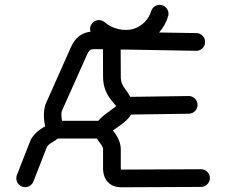

<svg xmlns="http://www.w3.org/2000/svg" viewBox="-20 -775 943 794"><path d="M811.5 -75.2 481.9 -73.7C480 -73.7 479.5 -73.7 479.5 -79.1V-155.3C479.5 -180.7 471.2 -200.7 459 -219.2L446.8 -235.4L478 -257.3C497.6 -271.5 512.7 -285.2 522.5 -301.3L760.7 -304.7C781.2 -305.2 796.9 -321.3 796.9 -341.3C796.9 -363.3 778.8 -378.4 759.8 -377.9L519 -374.5C511.7 -387.2 503.4 -399.4 497.1 -407.7C486.8 -420.9 479.5 -435.1 479.5 -457L479 -569.8H487.8V-570.3L791 -564.9C810.1 -564.5 828.1 -579.6 828.1 -601.6C828.1 -621.6 812.5 -637.7 792 -638.2L638.2 -640.6C655.3 -660.2 668 -683.1 675.3 -708C676.3 -711.4 676.8 -714.8 676.8 -718.3C676.8 -738.3 660.2 -754.9 640.1 -754.9C623.5 -754.9 609.4 -743.7 605 -728.5C595.7 -696.3 568.8 -667.5 534.2 -656.2C493.7 -643.1 441.9 -656.7 413.6 -682.6C407.7 -688 398.4 -691.9 389.2 -691.9C369.1 -691.9 352.5 -675.3 352.5 -655.3C352.5 -651.4 353.5 -647.5 354.5 -644C316.9 -639.6 290.5 -618.7 272.9 -579.1L170.4 -348.6C153.3 -310.1 166 -253.9 167 -252.4C164.6 -252 118.7 -227.1 105 -191.9L49.8 -50.8C48.3 -46.9 47.4 -42.5 47.4 -37.6C47.4 -17.6 64 -1 84 -1C99.6 -1 112.8 -10.7 118.2 -24.4L173.3 -165.5C179.2 -180.7 201.7 -187 218.8 -202.1H380.9C385.7 -193.8 391.6 -186.5 398.4 -177.2C403.8 -168.9 406.2 -163.6 406.2 -155.3V-79.1C406.2 -29.8 435.5 -0.5 481.9 -0.5L811.5 -2C831.5 -2 848.1 -18.6 848.1 -38.6C848.1 -58.6 831.5 -75.2 811.5 -75.2ZM236.3 -275.4C234.4 -291.5 231.9 -307.6 236.8 -318.4L340.3 -549.8C348.6 -568.8 354.5 -572.3 374.5 -571.8L405.8 -571.3L406.2 -457C406.2 -412.6 423.3 -382.8 438.5 -362.8C455.1 -341.3 460 -337.4 460 -337.4C460 -335.4 453.6 -330.6 435.1 -316.9C416 -303.2 398.4 -290.5 386.7 -275.4Z"/></svg>

Font: Velvelyne
Style: Regular
Weight: 400
Designer: Manon Van der Borght et Mariel Nils
Foundry: Velvetyne
Version: Version 1.070;Glyphs 3.3.1 (3343)